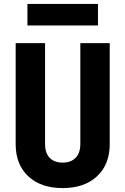

<svg xmlns="http://www.w3.org/2000/svg" viewBox="-20 -950 640 980"><path d="M300 10Q189 10 124.5 -50Q60 -110 60 -214V-730H210V-215Q210 -169 233.5 -144.5Q257 -120 300 -120Q342 -120 366 -144.5Q390 -169 390 -215V-730H540V-214Q540 -111 475.5 -50.5Q411 10 300 10ZM120 -820V-930H480V-820Z"/></svg>

Font: NKDuy Mono ExtraBold
Style: Regular
Weight: 800
Monospace: yes
Designer: NKDuy
Foundry: NKDuy
Version: Version 2.251; ttfautohint (v1.8.4.7-5d5b)